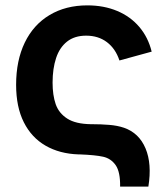

<svg xmlns="http://www.w3.org/2000/svg" viewBox="-20 -575 616 715"><path d="M277.8 0H272.7Q201.9 -2.3 149.6 -32.6Q97.3 -62.8 68.7 -119.7Q40 -176.6 40 -259.3Q40 -349.5 72.2 -416.3Q104.5 -483.1 164.6 -519Q224.7 -555 305.5 -555Q366.7 -555 416.2 -534.3Q465.8 -513.6 498.9 -474.6Q531.9 -435.6 544.8 -382.7L424.8 -349.8Q410.2 -393.8 378.2 -418Q346.2 -442.2 300.8 -442.2Q257.6 -442.2 229.7 -420.1Q201.8 -398 188.9 -358.9Q175.9 -319.8 175.8 -267.5Q175.8 -220.6 187.4 -187Q199.1 -153.5 230.4 -133.4Q261.7 -113.3 318.5 -112.5H322.5Q355.6 -112.5 386.3 -110Q417 -107.6 441.8 -99.2Q497.8 -79.8 522 -22.3Q546.2 35.2 532.5 120H427.3Q428.2 65.3 410.8 40.2Q393.3 15.2 364.2 8.7Q335 2.2 277.8 0Z"/></svg>

Font: Tap Sans
Style: Regular
Weight: 400
Designer: Tap Payments
Foundry: Tap Payments
Version: Version 1.001;Glyphs 3.1.2 (3151)